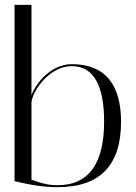

<svg xmlns="http://www.w3.org/2000/svg" viewBox="-20 -769 560 793"><path d="M40 -749V-21C117 -2 169 4 218 4C393 4 480 -86 480 -266C480 -416 417 -504 277 -504C192 -504 129 -428 110 -376V-749ZM276 -496C372 -496 410 -406 410 -267C410 -102 353 -4 217 -4C190 -4 160 -8 110 -27V-346C114 -394 185 -496 276 -496Z"/></svg>

Font: Italiana
Style: Regular
Weight: 400
Designer: Santiago Orozco
Foundry: Santiago Orozco
Version: Version 1.000;PS 001.001;hotconv 1.0.56